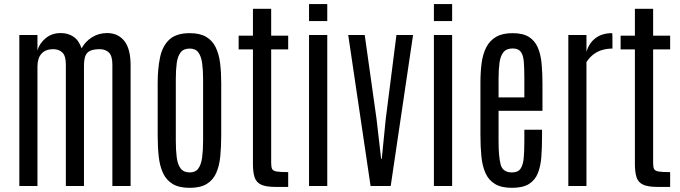

<svg xmlns="http://www.w3.org/2000/svg" viewBox="-20 -902 3295 931"><path d="M73.7 0V-732.4H161.6V-657.7Q170.9 -690.9 200.9 -716.3Q231 -741.7 274.4 -741.7Q310.1 -741.7 336.4 -723.9Q362.8 -706.1 375.5 -667.5Q393.6 -700.7 426 -721.2Q458.5 -741.7 499.5 -741.7Q552.2 -741.7 582.8 -703.4Q613.3 -665 613.3 -585.4V0H524.9V-588.9Q524.9 -631.3 507.8 -647.5Q490.7 -663.6 462.9 -663.6Q421.9 -663.6 404.5 -647Q387.2 -630.4 387.2 -585.4V0H299.3V-589.4Q299.3 -630.9 282.5 -647.2Q265.6 -663.6 237.8 -663.6Q200.7 -663.6 181.2 -641.6Q161.6 -619.6 161.6 -579.1V0Z M899.9 8.8Q848.6 8.8 817.9 -9.5Q787.1 -27.8 771 -61.8Q754.9 -95.7 749.8 -142.3Q744.6 -189 744.6 -246.1V-499.5Q744.6 -568.4 755.9 -623Q767.1 -677.7 800.5 -709.5Q834 -741.2 899.9 -741.2Q949.7 -741.2 980 -723.1Q1010.3 -705.1 1026.1 -672.1Q1042 -639.2 1047.4 -595.2Q1052.7 -551.3 1052.7 -499.5V-246.1Q1052.7 -189.9 1048.1 -143.6Q1043.5 -97.2 1028.3 -63Q1013.2 -28.8 982.4 -10Q951.7 8.8 899.9 8.8ZM899.9 -65.9Q928.2 -65.9 941.9 -85.2Q955.6 -104.5 960.2 -139.2Q964.8 -173.8 964.8 -219.7V-518.1Q964.8 -562.5 960.2 -595.7Q955.6 -628.9 941.9 -647.7Q928.2 -666.5 899.9 -666.5Q870.1 -666.5 855.7 -647.7Q841.3 -628.9 836.9 -595.7Q832.5 -562.5 832.5 -518.1V-219.7Q832.5 -173.8 836.9 -139.2Q841.3 -104.5 856 -85.2Q870.6 -65.9 899.9 -65.9Z M1316.9 4.4Q1270 4.4 1246.3 -6.6Q1222.7 -17.6 1214.6 -42Q1206.5 -66.4 1206.5 -107.4V-662.6H1137.2V-729H1206.5V-859.4H1294.9V-729H1377.4V-662.6H1294.9V-110.8Q1294.9 -91.8 1299.6 -82.5Q1304.2 -73.2 1321.8 -70.3Q1339.4 -67.4 1377.4 -67.4V4.4Z M1478.5 0V-732.4H1566.9V0ZM1478.5 -799.8V-882.3H1566.9V-799.8Z M1776.9 0 1668.5 -732.4H1748.5L1805.7 -325.7L1828.1 -131.8H1831.1L1850.6 -326.2L1902.3 -732.4H1982.9L1874.5 0Z M2084 0V-732.4H2172.4V0ZM2084 -799.8V-882.3H2172.4V-799.8Z M2462.4 8.8Q2411.1 8.8 2380.4 -9.8Q2349.6 -28.3 2334.2 -62.5Q2318.8 -96.7 2314.2 -143.8Q2309.6 -190.9 2309.6 -248V-501Q2309.6 -552.7 2315.4 -596.4Q2321.3 -640.1 2337.9 -672.6Q2354.5 -705.1 2385.3 -723.1Q2416 -741.2 2465.3 -741.2Q2515.6 -741.2 2544.7 -722.9Q2573.7 -704.6 2587.9 -671.4Q2602.1 -638.2 2606.2 -593.5Q2610.4 -548.8 2610.4 -495.6V-364.7H2397.5V-218.3Q2397.5 -142.1 2407.7 -104Q2418 -65.9 2462.4 -65.9Q2491.7 -65.9 2504.2 -84.2Q2516.6 -102.5 2519.5 -136Q2522.5 -169.4 2522.5 -215.8V-272.9H2608.4V-245.1Q2608.4 -188.5 2605 -142.1Q2601.6 -95.7 2587.9 -61.8Q2574.2 -27.8 2544.4 -9.5Q2514.6 8.8 2462.4 8.8ZM2397.5 -429.7H2522.5V-522.9Q2522.5 -569.8 2520 -601.8Q2517.6 -633.8 2505.6 -650.4Q2493.7 -667 2465.8 -667Q2435.5 -667 2420.9 -648.4Q2406.2 -629.9 2401.9 -596.7Q2397.5 -563.5 2397.5 -519Z M2735.8 0V-732.4H2823.7V-650.9Q2836.4 -693.4 2867.9 -717.3Q2899.4 -741.2 2948.2 -741.2Q2949.2 -741.2 2949.5 -730Q2949.7 -718.8 2949.7 -703.9Q2949.7 -689 2949.7 -677.7Q2949.7 -666.5 2949.7 -666.5Q2926.3 -666.5 2903.6 -660.6Q2880.9 -654.8 2860.8 -640.6Q2840.8 -626.5 2823.7 -601.1V0Z M3168.9 4.4Q3122.1 4.4 3098.4 -6.6Q3074.7 -17.6 3066.7 -42Q3058.6 -66.4 3058.6 -107.4V-662.6H2989.3V-729H3058.6V-859.4H3147V-729H3229.5V-662.6H3147V-110.8Q3147 -91.8 3151.6 -82.5Q3156.2 -73.2 3173.8 -70.3Q3191.4 -67.4 3229.5 -67.4V4.4Z"/></svg>

Font: AntonioLight
Style: Regular
Weight: 300
Designer: Vernon Adams
Foundry: Vernon Adams
Version: Version 1.002